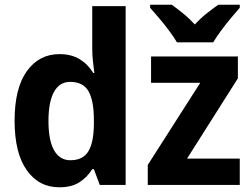

<svg xmlns="http://www.w3.org/2000/svg" viewBox="-20 -786 1066 816"><path d="M232 10Q145 10 93.5 -63Q42 -136 42 -273Q42 -411 94 -483.5Q146 -556 233 -556Q283 -556 318.5 -534.5Q354 -513 376 -476H381Q378 -498 375 -525.5Q372 -553 372 -580V-760H514V0H404L379 -67H372Q350 -32 317 -11Q284 10 232 10ZM279 -105Q332 -105 355 -142Q378 -179 379 -256V-277Q379 -357 356.5 -397.5Q334 -438 278 -438Q233 -438 209.5 -395.5Q186 -353 186 -272Q186 -189 210 -147Q234 -105 279 -105ZM999 0H608V-85L831 -434H622V-546H991V-453L775 -112H999ZM732 -606Q720 -627 699.5 -654.5Q679 -682 657 -708Q635 -734 618 -753V-766H710Q732 -750 758 -729Q784 -708 808 -682Q833 -709 859 -729.5Q885 -750 908 -766H999V-753Q983 -735 961 -708.5Q939 -682 919 -655Q899 -628 886 -606Z"/></svg>

Font: Noto Sans SemiCondensed
Style: Bold
Weight: 700
Width: 4
Designer: Monotype Design Team
Foundry: Monotype Imaging Inc.
Version: Version 2.013; ttfautohint (v1.8.4.7-5d5b)